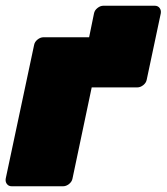

<svg xmlns="http://www.w3.org/2000/svg" viewBox="-24 -650 582 670"><path d="M516 -630Q527 -630 533 -622Q539 -614 537 -603L488 -372Q486 -361 476 -353Q466 -345 455 -345H296L229 -27Q227 -16 217 -8Q207 0 196 0H17Q6 0 0 -8Q-6 -16 -4 -27L95 -493Q97 -504 107 -512Q117 -520 128 -520H287L304 -603Q306 -614 316 -622Q326 -630 337 -630Z"/></svg>

Font: Rubik Black
Style: Italic
Weight: 900
Italic angle: -12°
Designer: Hubert and Fischer
Foundry: Hubert and Fischer
Version: Version 2.300;gftools[0.9.30]